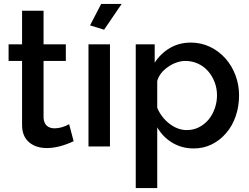

<svg xmlns="http://www.w3.org/2000/svg" viewBox="-20 -750 1277 983"><path d="M259 -93Q235 -93 220 -106Q205 -119 203 -146V-438H317V-523H203V-695H93V-523H24V-438H93V-111Q93 -50 131 -20Q165 8 220 8Q282 8 357 -27L334 -114Q295 -93 259 -93Z M498 -730 441 -620 513 -598 603 -730ZM543 -523H433V0H543Z M1139 -70Q1170 -106 1187 -156Q1204 -206 1204 -262Q1204 -316 1185.5 -365Q1167 -414 1134 -451Q1100 -489 1054.5 -510.5Q1009 -532 957 -532Q898 -532 850.5 -504.5Q803 -477 772 -429V-523H675V213H785V-98Q814 -48 862.5 -19Q911 10 972 10Q1022 10 1064.5 -11Q1107 -32 1139 -70ZM847 -117Q805 -150 785 -198V-335Q796 -377 841 -408Q861 -422 884 -430Q907 -438 928 -438Q963 -438 993 -424.5Q1023 -411 1045 -386Q1067 -361 1079 -329Q1091 -297 1091 -262Q1091 -228 1080 -196Q1069 -164 1049 -139Q1002 -84 936 -84Q890 -84 847 -117Z"/></svg>

Font: RT Raleway SemiBold
Style: Regular
Weight: 400
Designer: Matt McInerney, Pablo Impallari, Rodrigo Fuenzalida — Edited by Milan Moffatt in April 2016
Foundry: Matt McInerney, Pablo Impallari, Rodrigo Fuenzalida — Edited by Milan Moffatt in April 2016
Version: Version 3.001